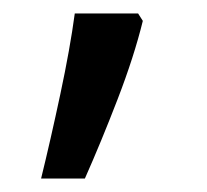

<svg xmlns="http://www.w3.org/2000/svg" viewBox="-20 -136 308 285"><path d="M192 -105Q179 -52 154.5 11.5Q130 75 106 129H41Q55 72 69.5 4Q84 -64 91 -116H185Z"/></svg>

Font: Noto Sans Takri
Style: Regular
Weight: 400
Designer: Monotype Design Team
Foundry: Monotype Imaging Inc.
Version: Version 2.003; ttfautohint (v1.8.4.7-5d5b)